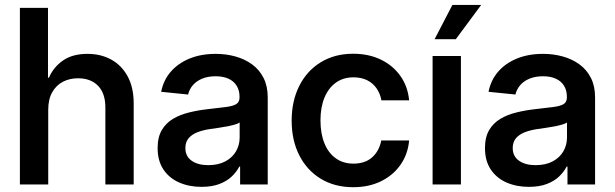

<svg xmlns="http://www.w3.org/2000/svg" viewBox="-20 -760 2533 791"><path d="M178.7 -307.6V0H62V-727.5H177.7V-439.9H181.6Q200.2 -483.4 239.5 -510.7Q278.8 -538.1 340.3 -538.1Q395.5 -538.1 438.5 -514.4Q481.4 -490.7 506.1 -445.1Q530.8 -399.4 530.8 -333V0H414.1V-316.9Q414.1 -375.5 384 -406.5Q354 -437.5 301.3 -437.5Q266.6 -437.5 239 -423.1Q211.4 -408.7 195.1 -379.9Q178.7 -351.1 178.7 -307.6Z M810.1 9.8Q758.8 9.8 717.8 -8.3Q676.8 -26.4 653.1 -62Q629.4 -97.7 629.4 -149.9Q629.4 -194.8 646.5 -223.9Q663.6 -252.9 692.6 -270.3Q721.7 -287.6 758.5 -296.6Q795.4 -305.7 834.5 -310.1Q883.3 -315.4 912.1 -319.3Q940.9 -323.2 953.9 -331.5Q966.8 -339.8 966.8 -358.4V-361.8Q966.8 -387.2 955.3 -406.2Q943.8 -425.3 921.9 -435.5Q899.9 -445.8 868.2 -445.8Q836.4 -445.8 812.5 -435.8Q788.6 -425.8 774.2 -408.7Q759.8 -391.6 754.9 -370.6L644 -381.8Q653.3 -429.7 683.6 -464.6Q713.9 -499.5 761 -518.8Q808.1 -538.1 868.7 -538.1Q911.6 -538.1 950.2 -527.3Q988.8 -516.6 1018.8 -494.6Q1048.8 -472.7 1065.9 -438.7Q1083 -404.8 1083 -358.9V0H969.2V-73.7H965.8Q954.6 -51.8 934.6 -32.7Q914.6 -13.7 884 -2Q853.5 9.8 810.1 9.8ZM837.9 -79.6Q879.4 -79.6 908.4 -95.2Q937.5 -110.8 952.4 -136.7Q967.3 -162.6 967.3 -193.4V-255.4Q961.4 -251 948.5 -247.1Q935.5 -243.2 918 -239.7Q900.4 -236.3 881.8 -233.6Q863.3 -231 846.7 -228.5Q818.4 -224.6 794.9 -215.8Q771.5 -207 757.6 -191.2Q743.7 -175.3 743.7 -149.9Q743.7 -116.2 769.5 -97.9Q795.4 -79.6 837.9 -79.6Z M1435.1 11.2Q1358.4 11.2 1301.3 -23.7Q1244.1 -58.6 1212.9 -120.4Q1181.6 -182.1 1181.6 -262.7Q1181.6 -344.2 1213.1 -406.5Q1244.6 -468.8 1301.8 -503.7Q1358.9 -538.6 1435.1 -538.6Q1499 -538.6 1549.1 -514.4Q1599.1 -490.2 1629.6 -447Q1660.2 -403.8 1665.5 -346.7H1551.3Q1546.4 -374 1531.7 -395.5Q1517.1 -417 1493.2 -429.2Q1469.2 -441.4 1436 -441.4Q1394.5 -441.4 1364 -419.7Q1333.5 -397.9 1316.9 -358.2Q1300.3 -318.4 1300.3 -264.2Q1300.3 -209.5 1316.7 -169.4Q1333 -129.4 1363.5 -107.7Q1394 -85.9 1436 -85.9Q1483.9 -85.9 1512.9 -111.6Q1542 -137.2 1550.8 -181.2H1665.5Q1660.6 -125.5 1630.6 -82Q1600.6 -38.6 1550.5 -13.7Q1500.5 11.2 1435.1 11.2Z M1762.2 0V-529.3H1878.9V0ZM1770.5 -598.6 1843.8 -739.7H1962.4L1857.9 -598.6Z M2158.7 9.8Q2107.4 9.8 2066.4 -8.3Q2025.4 -26.4 2001.7 -62Q1978 -97.7 1978 -149.9Q1978 -194.8 1995.1 -223.9Q2012.2 -252.9 2041.3 -270.3Q2070.3 -287.6 2107.2 -296.6Q2144 -305.7 2183.1 -310.1Q2231.9 -315.4 2260.7 -319.3Q2289.6 -323.2 2302.5 -331.5Q2315.4 -339.8 2315.4 -358.4V-361.8Q2315.4 -387.2 2304 -406.2Q2292.5 -425.3 2270.5 -435.5Q2248.5 -445.8 2216.8 -445.8Q2185.1 -445.8 2161.1 -435.8Q2137.2 -425.8 2122.8 -408.7Q2108.4 -391.6 2103.5 -370.6L1992.7 -381.8Q2002 -429.7 2032.2 -464.6Q2062.5 -499.5 2109.6 -518.8Q2156.7 -538.1 2217.3 -538.1Q2260.3 -538.1 2298.8 -527.3Q2337.4 -516.6 2367.4 -494.6Q2397.5 -472.7 2414.6 -438.7Q2431.6 -404.8 2431.6 -358.9V0H2317.9V-73.7H2314.5Q2303.2 -51.8 2283.2 -32.7Q2263.2 -13.7 2232.7 -2Q2202.1 9.8 2158.7 9.8ZM2186.5 -79.6Q2228 -79.6 2257.1 -95.2Q2286.1 -110.8 2301 -136.7Q2315.9 -162.6 2315.9 -193.4V-255.4Q2310.1 -251 2297.1 -247.1Q2284.2 -243.2 2266.6 -239.7Q2249 -236.3 2230.5 -233.6Q2211.9 -231 2195.3 -228.5Q2167 -224.6 2143.6 -215.8Q2120.1 -207 2106.2 -191.2Q2092.3 -175.3 2092.3 -149.9Q2092.3 -116.2 2118.2 -97.9Q2144 -79.6 2186.5 -79.6Z"/></svg>

Font: Inter Cardless Tabular Medium
Style: Regular
Weight: 500
Designer: Rasmus Andersson
Foundry: rsms
Version: Version 4.000;git-4fc901f